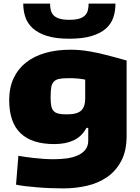

<svg xmlns="http://www.w3.org/2000/svg" viewBox="-20 -826 776 1066"><path d="M332 220Q297 220 259 218.5Q221 217 186 214Q151 211 120.5 207.5Q90 204 69 199L82 39Q97 42 119 45Q141 48 166.5 51Q192 54 220.5 56Q249 58 278 58Q315 58 349.5 53.5Q384 49 411 37Q438 25 454 5Q470 -15 470 -46V-116H460Q434 -68 389 -47Q344 -26 282 -26Q157 -26 94 -86.5Q31 -147 31 -270Q31 -339 55.5 -391.5Q80 -444 124.5 -479Q169 -514 231.5 -532Q294 -550 371 -550Q396 -550 421.5 -548Q447 -546 481.5 -540Q516 -534 564.5 -522Q613 -510 683 -490V-71Q683 11 653.5 67Q624 123 575 157Q526 191 462.5 205.5Q399 220 332 220ZM351 -191Q408 -191 430.5 -212Q453 -233 453 -278V-384Q413 -392 364 -392Q331 -392 311 -388.5Q291 -385 279.5 -373.5Q268 -362 264.5 -341Q261 -320 261 -285Q261 -257 264.5 -238.5Q268 -220 278 -209.5Q288 -199 305.5 -195Q323 -191 351 -191ZM365 -611Q290 -611 241 -626.5Q192 -642 162.5 -668.5Q133 -695 121 -730.5Q109 -766 109 -806H258Q258 -785 262.5 -768Q267 -751 279 -739.5Q291 -728 312 -722Q333 -716 365 -716Q398 -716 418.5 -722Q439 -728 451 -739.5Q463 -751 467.5 -768Q472 -785 472 -806H621Q621 -764 609 -728.5Q597 -693 567.5 -667Q538 -641 488.5 -626Q439 -611 365 -611Z"/></svg>

Font: Encode Sans Wide
Style: Black
Weight: 900
Designer: Pablo Impallari, Andres Torresi
Foundry: Pablo Impallari, Andres Torresi
Version: Version 1.000; ttfautohint (v1.00) -l 8 -r 50 -G 200 -x 14 -